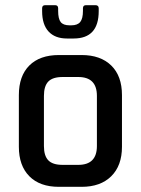

<svg xmlns="http://www.w3.org/2000/svg" viewBox="-20 -723 544 743"><path d="M222 -85H283Q355 -85 355 -158V-352Q355 -425 283 -425H222Q184 -425 167 -407.5Q150 -390 150 -352V-158Q150 -120 167 -102.5Q184 -85 222 -85ZM296 0H208Q134 0 93.5 -41Q53 -82 53 -155V-355Q53 -429 93.5 -469.5Q134 -510 208 -510H296Q369 -510 410.5 -469.5Q452 -429 452 -355V-155Q452 -82 410.5 -41Q369 0 296 0ZM143 -680V-691Q143 -703 155 -703H193Q205 -703 205 -691V-681Q205 -650 215 -637.5Q225 -625 249 -625H256Q280 -625 290.5 -638Q301 -651 301 -681V-691Q301 -703 313 -703H349Q362 -703 362 -691V-680Q362 -574 265 -574H239Q193 -574 168 -601Q143 -628 143 -680Z"/></svg>

Font: Rajdhani SemiBold
Style: Regular
Weight: 600
Designer: Satya Rajpurohit, Jyotish Sonowal
Foundry: Indian Type Foundry
Version: Version 1.201 February 1, 2022